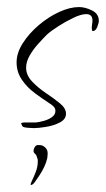

<svg xmlns="http://www.w3.org/2000/svg" viewBox="-20 -356 300 544"><path d="M76 7Q72 7 58.5 6Q45 5 43 1L40 -6Q40 -8 44 -8.5Q48 -9 49 -9H82Q91 -10 104 -13.5Q117 -17 127 -24Q137 -31 137 -42Q137 -49 132 -54Q127 -59 122 -62Q102 -75 79.5 -91.5Q57 -108 42 -130Q27 -152 27 -179Q27 -206 44.5 -233.5Q62 -261 89.5 -284.5Q117 -308 147.5 -322Q178 -336 204 -336Q221 -336 240.5 -326.5Q260 -317 260 -297Q260 -291 255.5 -279.5Q251 -268 243 -268Q241 -268 240.5 -271.5Q240 -275 240 -276Q240 -282 241 -287.5Q242 -293 242 -298Q242 -316 224 -316Q210 -316 188 -305.5Q166 -295 145 -281.5Q124 -268 113 -258Q102 -247 88 -231.5Q74 -216 64 -198.5Q54 -181 54 -164Q54 -143 71 -125Q88 -107 110.5 -92Q133 -77 150 -63Q167 -49 167 -34Q167 -18 149.5 -9Q132 0 110.5 3.5Q89 7 76 7ZM67 168Q66 165 71 155Q76 145 81.5 130.5Q87 116 87 103Q87 100 87 97Q87 94 85 91Q84 84 79.5 80Q75 76 75 72Q75 67 78 61.5Q81 56 86 55H91Q100 55 106 60Q112 65 114 71Q115 74 115 80Q115 83 114.5 86Q114 89 114 92Q111 105 105 117.5Q99 130 91 142Q88 146 81 156.5Q74 167 69 168Z"/></svg>

Font: Sassy Frass
Style: Regular
Weight: 400
Designer: Robert E. Leuschke
Foundry: Robert E. Leuschke
Version: Version 1.010; ttfautohint (v1.8.3)